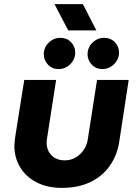

<svg xmlns="http://www.w3.org/2000/svg" viewBox="-20 -902 665 934"><path d="M606 -513 560 -212Q550 -147 514.5 -96Q479 -45 420 -16.5Q361 12 281 12Q211 12 159 -14.5Q107 -41 78.5 -87.5Q50 -134 50 -192Q50 -202 51.5 -214Q53 -226 54 -236L98 -513H253L209 -230Q208 -224 207.5 -218Q207 -212 207 -208Q207 -170 231 -146Q255 -122 295 -122Q324 -122 347.5 -135.5Q371 -149 387 -172.5Q403 -196 407 -224L452 -513ZM478 -566Q447 -566 426.5 -587.5Q406 -609 406 -638Q406 -671 430 -694.5Q454 -718 487 -718Q518 -718 538.5 -697Q559 -676 559 -646Q559 -614 535 -590Q511 -566 478 -566ZM265 -566Q234 -566 213.5 -587.5Q193 -609 193 -638Q193 -671 217 -694.5Q241 -718 274 -718Q305 -718 325.5 -697Q346 -676 346 -646Q346 -614 322 -590Q298 -566 265 -566ZM312 -754 245 -882H383L449 -754Z"/></svg>

Font: MuseoModerno Thin
Style: Bold Italic
Weight: 700
Italic angle: -9°
Version: Version 1.003